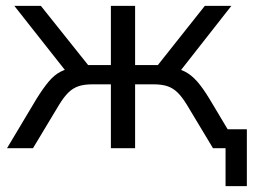

<svg xmlns="http://www.w3.org/2000/svg" viewBox="-20 -508 882 658"><path d="M753 130V0H716V-65H826V130ZM4 0 105 -169Q128 -206 147 -228.5Q166 -251 187 -262Q208 -273 237 -276L216 -251L29 -488H120L282 -285H360V-488H443V-285H521L682 -488H773L587 -251L566 -276Q594 -273 615 -262Q636 -251 655.5 -229Q675 -207 698 -169L799 0H710L621 -148Q604 -176 588.5 -191Q573 -206 554 -212.5Q535 -219 506 -219H443V0H360V-219H297Q268 -219 249 -212.5Q230 -206 214.5 -191Q199 -176 182 -148L93 0Z"/></svg>

Font: Nunito Sans 11pt
Style: Regular
Weight: 400
Version: Version 3.101;gftools[0.9.27]